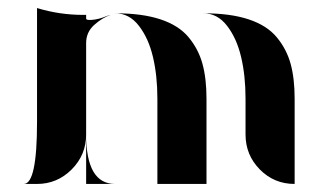

<svg xmlns="http://www.w3.org/2000/svg" viewBox="-20 -457 809 477"><path d="M266 -424Q333 -424 378.5 -409Q424 -394 448.5 -364.5Q473 -335 483 -298.5Q493 -262 493 -212V0H371V-212Q371 -269 360 -315.5Q349 -362 325 -393Q301 -424 266 -424ZM485 -424Q552 -424 597.5 -409Q643 -394 667.5 -364.5Q692 -335 702 -298.5Q712 -262 712 -212V0Q661 0 625.5 -36Q590 -72 590 -123V-212Q590 -269 579 -315.5Q568 -362 544 -393Q520 -424 485 -424ZM194 -123Q194 0 266 0H194V-123Q194 -72 158 -36Q122 0 72 0H39Q72 0 72 -154V-437Q128 -420 187 -420H194V-411Q194 -408 200 -407.5Q206 -407 216 -408.5Q226 -410 237 -414Q240 -415 242 -416Q247 -418 255 -420Q234 -413 214 -395Q194 -377 194 -350Z"/></svg>

Font: Oscilla
Style: Regular
Weight: 400
Designer: Ryan Lin
Version: Version 1.0